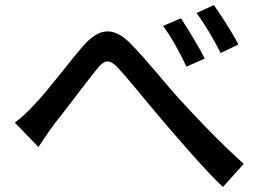

<svg xmlns="http://www.w3.org/2000/svg" viewBox="-20 -754 1040 764"><path d="M39 -266 133 -169C149 -193 172 -228 194 -258C242 -317 319 -422 363 -476C395 -517 415 -523 454 -479C501 -428 577 -332 640 -259C707 -182 793 -80 867 -10L950 -102C857 -185 764 -283 702 -351C640 -418 562 -518 498 -582C429 -651 372 -642 309 -569C248 -498 167 -389 117 -338C89 -308 67 -287 39 -266ZM700 -681 629 -651C664 -603 695 -546 722 -489L795 -521C771 -568 726 -642 700 -681ZM831 -734 762 -702C797 -655 829 -600 858 -543L929 -577C905 -623 858 -696 831 -734Z"/></svg>

Font: Noto Sans CJK SC Medium
Style: Regular
Weight: 500
Designer: Ryoko NISHIZUKA 西塚涼子 (kana, bopomofo & ideographs); Paul D. Hunt (Latin, Greek & Cyrillic); Sandoll Communications 산돌커뮤니
Foundry: Adobe
Version: Version 2.004;hotconv 1.0.118;makeotfexe 2.5.65603